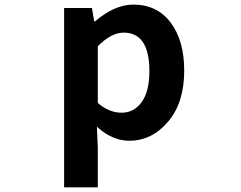

<svg xmlns="http://www.w3.org/2000/svg" viewBox="-20 -594 1040 829"><path d="M256.8 214.8V-559.6H377L386.7 -502H390.6Q475.6 -574.2 555.7 -574.2Q658.2 -574.2 716.8 -496.6Q775.4 -418.9 775.4 -289.1Q775.4 -150.4 705.6 -68.4Q635.7 13.7 538.1 13.7Q464.8 13.7 398.4 -46.9L402.3 44.9V214.8ZM625 -287.1Q625 -453.1 513.7 -453.1Q460.9 -453.1 402.3 -394.5V-149.4Q451.2 -107.4 504.9 -107.4Q558.6 -107.4 591.8 -153.3Q625 -199.2 625 -287.1Z"/></svg>

Font: GenEi Gothic M Regular
Style: Bold
Weight: 700
Designer: o_tamon (Modified); [Source Han Sans]
Ryoko NISHIZUKA  (kana & ideographs); Paul D. Hunt (Latin, Greek & Cyrillic); Wenl
Version: Version 1.1a;Original Version 1.004